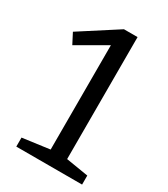

<svg xmlns="http://www.w3.org/2000/svg" viewBox="-175 -784 759 867"><g transform="rotate(30 204.0 -351.0)"><path d="M281 -702V-66L397 -47V0H54V-47L195 -66V-610L44 -523L16 -577L210 -702Z"/></g></svg>

Font: Bitter Pro
Style: Regular
Weight: 400
Designer: Sol Matas, and Bitter project Authors
Foundry: Sol Matas
Version: Version 1.010